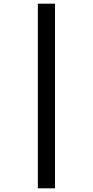

<svg xmlns="http://www.w3.org/2000/svg" viewBox="-20 -783 503 1040"><path d="M185 237H278V-763H185Z"/></svg>

Font: Noto Sans UI SemiCondensed Medium
Style: Regular
Weight: 500
Width: 4
Designer: Monotype Design Team
Foundry: Monotype Imaging Inc.
Version: Version 1.901